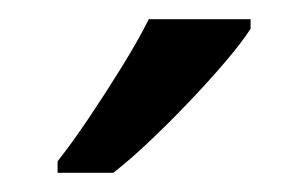

<svg xmlns="http://www.w3.org/2000/svg" viewBox="-20 -786 321 200"><path d="M241 -756Q232 -742 215 -722Q198 -702 177.5 -680.5Q157 -659 136.5 -639.5Q116 -620 98 -606H40V-618Q55 -637 72.5 -663Q90 -689 107 -716.5Q124 -744 135 -766H241Z"/></svg>

Font: Noto Sans Cham
Style: Regular
Weight: 400
Designer: Monotype Design Team
Foundry: Monotype Imaging Inc.
Version: Version 2.002